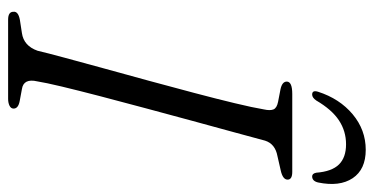

<svg xmlns="http://www.w3.org/2000/svg" viewBox="-244 -677 921 473"><g transform="rotate(90 216.5 -440.5)"><path d="M180.5 -72Q172.5 -38 199.5 -34L229 -28.5Q247.5 -25 247.5 -13.5Q247.5 -7 240.5 -3.5Q233.5 0 223.5 0H28.5Q9 0 9 -13Q7.5 -25 29 -29L61.5 -34Q93 -38.5 105 -72.5Q110.5 -96 122 -138.5Q133.5 -181 148.2 -234.8Q163 -288.5 178.8 -346.2Q194.5 -404 209 -458.8Q223.5 -513.5 234.2 -558.2Q245 -603 249.5 -630Q253 -645.5 249.5 -653.8Q246 -662 231 -665L200 -671Q181 -675 181 -686.5Q181 -700 211.5 -700H403.5Q422.5 -700 422.5 -688.5Q422.5 -676.5 399.5 -671.5L364.5 -663.5Q334.5 -658 326.5 -633Q319 -604.5 306.2 -558Q293.5 -511.5 278 -454.8Q262.5 -398 246.8 -339.2Q231 -280.5 217 -226.8Q203 -173 193.2 -132.2Q183.5 -91.5 180.5 -72ZM335.5 -832.5Q303 -832.5 276.5 -815Q250 -797.5 227.5 -759Q220.5 -749 213 -749Q201.5 -749 206 -763.5Q223 -816.5 261.5 -848.8Q300 -881 349 -881Q397.5 -881 419 -848.8Q440.5 -816.5 429.5 -763.5Q426 -749 414.5 -749Q407.5 -749 405.5 -759Q402.5 -797.5 385.2 -815Q368 -832.5 335.5 -832.5Z"/></g></svg>

Font: Fraunces 9pt Light
Style: Italic
Weight: 300
Italic angle: -16°
Version: Version 1.000;[0bf87f6ff]